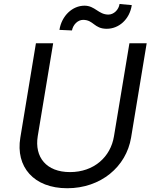

<svg xmlns="http://www.w3.org/2000/svg" viewBox="-20 -948 781 980"><path d="M640.6 -727.3 561.8 -252.8C544.7 -146.3 458.8 -69.6 337.4 -69.6C215.9 -69.6 155.5 -146.3 172.6 -252.8L251.4 -727.3H163.4L83.8 -245.7C58.9 -96.6 152 12.8 323.2 12.8C494.3 12.8 624.3 -96.6 649.1 -245.7L728.7 -727.3ZM283.4 -795.5 347.3 -792.6C353 -822.4 377.1 -846.6 404.1 -846.6C458.1 -846.6 459.5 -801.1 524.9 -801.1C585.9 -801.1 641.3 -848 652.7 -921.9L590.2 -927.6C585.9 -897.7 560.4 -873.6 533.4 -873.6C482.2 -873.6 465.2 -919 411.2 -919C350.1 -919 294.7 -867.9 283.4 -795.5Z"/></svg>

Font: Margiela Sans
Style: Italic
Weight: 400
Italic angle: -9.39999°
Designer: Stefan Endress, Andreas Faust
Version: Version 1.100;FEAKit 1.0